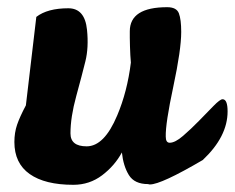

<svg xmlns="http://www.w3.org/2000/svg" viewBox="-20 -509 653 534"><path d="M341 -422Q341 -489 445 -489Q471 -489 477.5 -472Q484 -455 484 -420Q484 -371 462 -268Q440 -165 441 -129Q441 -112 452 -112Q467 -112 489 -131Q511 -150 533 -172.5Q555 -195 573.5 -214Q592 -233 599 -233Q613 -233 613 -199Q613 -129 544 -64Q428 4 397 4Q394 4 392 3Q354 3 338.5 -22Q323 -47 319 -85Q299 -48 264 -21.5Q229 5 184 5Q105 5 62.5 -25Q20 -55 20 -114Q20 -140 27.5 -162Q35 -184 52 -216L81 -462Q112 -486 170 -486Q216 -486 222 -426Q227 -377 217.5 -338.5Q208 -300 192 -241.5Q176 -183 176 -138Q176 -102 221 -102Q270 -102 306 -188Q334 -254 344 -335Q343 -343 342.5 -355.5Q342 -368 341.5 -380Q341 -392 341 -404Z"/></svg>

Font: Leckerli One
Style: Regular
Weight: 400
Version: Version 1.001